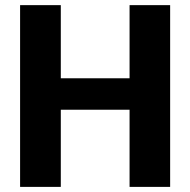

<svg xmlns="http://www.w3.org/2000/svg" viewBox="-20 -731 745 751"><path d="M217.8 -710.9V-424.8H486.8V-710.9H645.5V0H486.8V-301.8H217.8V0H58.6V-710.9Z"/></svg>

Font: Vazirmatn FD ExtraBold
Style: Regular
Weight: 800
Designer: Saber Rastikerdar
Foundry: Saber Rastikerdar
Version: Version 33.003